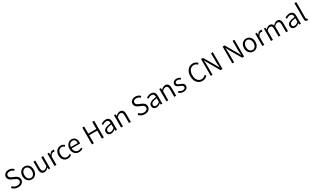

<svg xmlns="http://www.w3.org/2000/svg" viewBox="641 -4018 11715 7254"><g transform="rotate(-30 6498.5 -391.5)"><path d="M49 -96 98 -153Q184 -60 303 -60Q377 -60 421 -95Q464 -129 464 -185Q464 -239 428 -271Q405 -292 339 -321L233 -368Q84 -432 84 -554Q84 -637 148 -691Q212 -745 310 -745Q436 -745 523 -655L478 -602Q406 -672 310 -672Q245 -672 207 -642Q168 -612 168 -560Q168 -510 208 -477Q231 -458 290 -433L396 -388Q547 -322 547 -192Q547 -104 481 -46Q413 13 302 13Q150 13 49 -96Z M719 -61Q644 -140 644 -269Q644 -400 719 -479Q788 -554 892 -554Q996 -554 1066 -479Q1140 -400 1140 -269Q1140 -140 1066 -61Q995 13 892 13Q789 13 719 -61ZM1011 -114Q1057 -173 1057 -269Q1057 -366 1011 -425Q966 -485 892 -485Q819 -485 774 -425Q728 -366 728 -269Q728 -173 774 -114Q819 -55 892 -55Q966 -55 1011 -114Z M1279 -197V-540H1361V-207Q1361 -58 1468 -58Q1542 -58 1620 -153V-540H1701V0H1634L1627 -86H1624Q1538 13 1444 13Q1279 13 1279 -197Z M1889 -540H1956L1964 -441H1967Q2028 -554 2120 -554Q2153 -554 2177 -542L2161 -471Q2134 -480 2109 -480Q2021 -480 1971 -352V0H1889Z M2288 -61Q2216 -139 2216 -269Q2216 -400 2293 -479Q2365 -554 2473 -554Q2560 -554 2631 -489L2588 -436Q2534 -485 2476 -485Q2400 -485 2350 -425Q2300 -365 2300 -269Q2300 -173 2348 -114Q2396 -55 2474 -55Q2544 -55 2605 -111L2641 -56Q2564 13 2467 13Q2357 13 2288 -61Z M2774 -62Q2699 -140 2699 -269Q2699 -396 2773 -478Q2843 -554 2940 -554Q3041 -554 3097 -486Q3153 -419 3153 -301Q3153 -271 3149 -252H2780Q2784 -162 2834 -108Q2884 -53 2965 -53Q3038 -53 3102 -97L3131 -41Q3045 13 2956 13Q2845 13 2774 -62ZM3081 -312Q3081 -488 2941 -488Q2879 -488 2834 -442Q2787 -393 2779 -312Z M3520 -732H3603V-422H3956V-732H4039V0H3956V-350H3603V0H3520Z M4245 -26Q4200 -68 4200 -139Q4200 -227 4281 -275Q4359 -321 4535 -341Q4537 -486 4420 -486Q4341 -486 4256 -426L4224 -484Q4331 -554 4433 -554Q4616 -554 4616 -335V0H4550L4542 -66H4539Q4446 13 4357 13Q4288 13 4245 -26ZM4535 -128V-286Q4396 -270 4335 -235Q4279 -201 4279 -144Q4279 -53 4379 -53Q4451 -53 4535 -128Z M4792 -540H4859L4867 -461H4870Q4963 -554 5052 -554Q5217 -554 5217 -343V0H5135V-333Q5135 -483 5028 -483Q4959 -483 4874 -396V0H4792Z M5575 -96 5624 -153Q5710 -60 5829 -60Q5903 -60 5947 -95Q5990 -129 5990 -185Q5990 -239 5954 -271Q5931 -292 5865 -321L5759 -368Q5610 -432 5610 -554Q5610 -637 5674 -691Q5738 -745 5836 -745Q5962 -745 6049 -655L6004 -602Q5932 -672 5836 -672Q5771 -672 5733 -642Q5694 -612 5694 -560Q5694 -510 5734 -477Q5757 -458 5816 -433L5922 -388Q6073 -322 6073 -192Q6073 -104 6007 -46Q5939 13 5828 13Q5676 13 5575 -96Z M6222 -26Q6177 -68 6177 -139Q6177 -227 6258 -275Q6336 -321 6512 -341Q6514 -486 6397 -486Q6318 -486 6233 -426L6201 -484Q6308 -554 6410 -554Q6593 -554 6593 -335V0H6527L6519 -66H6516Q6423 13 6334 13Q6265 13 6222 -26ZM6512 -128V-286Q6373 -270 6312 -235Q6256 -201 6256 -144Q6256 -53 6356 -53Q6428 -53 6512 -128Z M6769 -540H6836L6844 -461H6847Q6940 -554 7029 -554Q7194 -554 7194 -343V0H7112V-333Q7112 -483 7005 -483Q6936 -483 6851 -396V0H6769Z M7313 -61 7353 -116Q7433 -51 7516 -51Q7570 -51 7600 -77Q7628 -102 7628 -141Q7628 -201 7502 -247Q7426 -276 7394 -301Q7342 -342 7342 -403Q7342 -468 7390 -510Q7441 -554 7526 -554Q7615 -554 7690 -494L7650 -441Q7586 -489 7526 -489Q7475 -489 7447 -465Q7421 -442 7421 -407Q7421 -371 7457 -347Q7478 -333 7539 -310Q7623 -278 7653 -255Q7706 -213 7706 -145Q7706 -77 7656 -34Q7603 13 7513 13Q7401 13 7313 -61Z M8114 -88Q8025 -192 8025 -366Q8025 -539 8116 -644Q8205 -745 8346 -745Q8464 -745 8545 -656L8499 -602Q8436 -672 8347 -672Q8239 -672 8175 -591Q8110 -508 8110 -368Q8110 -226 8173 -143Q8236 -60 8344 -60Q8442 -60 8517 -144L8563 -92Q8474 13 8340 13Q8201 13 8114 -88Z M8702 -732H8787L9064 -258L9144 -108H9149Q9137 -254 9137 -335V-732H9216V0H9130L8855 -475L8775 -624H8770Q8781 -423 8781 -401V0H8702Z M9643 -732H9728L10005 -258L10085 -108H10090Q10078 -254 10078 -335V-732H10157V0H10071L9796 -475L9716 -624H9711Q9722 -423 9722 -401V0H9643Z M10387 -61Q10312 -140 10312 -269Q10312 -400 10387 -479Q10456 -554 10560 -554Q10664 -554 10734 -479Q10808 -400 10808 -269Q10808 -140 10734 -61Q10663 13 10560 13Q10457 13 10387 -61ZM10679 -114Q10725 -173 10725 -269Q10725 -366 10679 -425Q10634 -485 10560 -485Q10487 -485 10442 -425Q10396 -366 10396 -269Q10396 -173 10442 -114Q10487 -55 10560 -55Q10634 -55 10679 -114Z M10955 -540H11022L11030 -441H11033Q11094 -554 11186 -554Q11219 -554 11243 -542L11227 -471Q11200 -480 11175 -480Q11087 -480 11037 -352V0H10955Z M11334 -540H11401L11409 -460H11412Q11495 -554 11581 -554Q11695 -554 11729 -449Q11827 -554 11909 -554Q12072 -554 12072 -343V0H11992V-333Q11992 -483 11886 -483Q11824 -483 11744 -396V0H11663V-333Q11663 -483 11558 -483Q11493 -483 11416 -396V0H11334Z M12265 -26Q12220 -68 12220 -139Q12220 -227 12301 -275Q12379 -321 12555 -341Q12557 -486 12440 -486Q12361 -486 12276 -426L12244 -484Q12351 -554 12453 -554Q12636 -554 12636 -335V0H12570L12562 -66H12559Q12466 13 12377 13Q12308 13 12265 -26ZM12555 -128V-286Q12416 -270 12355 -235Q12299 -201 12299 -144Q12299 -53 12399 -53Q12471 -53 12555 -128Z M12812 -99V-796H12894V-93Q12894 -55 12919 -55Q12927 -55 12938 -57L12950 6Q12927 13 12901 13Q12812 13 12812 -99Z"/></g></svg>

Font: Source Han Sans CN Normal
Style: Regular
Weight: 350
Designer: Ryoko NISHIZUKA 西塚涼子 (kana, bopomofo & ideographs); Paul D. Hunt (Latin, Greek & Cyrillic); Sandoll Communications 산돌커뮤니
Foundry: Adobe
Version: Version 2.004;hotconv 1.0.118;makeotfexe 2.5.65603